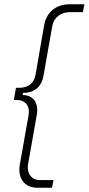

<svg xmlns="http://www.w3.org/2000/svg" viewBox="-20 -740 416 901"><path d="M155 141H224L231 105H170C128 107 104 73 112 29L153 -203C162 -257 137 -294 86 -294L88 -304C139 -304 175 -331 184 -384L225 -616C232 -658 265 -683 308 -683H369L376 -720H306C246 -720 198 -685 187 -621L147 -390C140 -349 112 -328 70 -328H55L45 -271H57C99 -271 122 -243 114 -199L73 32C62 95 94 141 155 141Z"/></svg>

Font: Fixel Display ExtraLight
Style: Italic
Weight: 200
Italic angle: -10°
Designer: AlfaBravo + MacPaw
Foundry: Kyrylo Tkachov, Marchela Mozhyna, Serhii Makarenko, Maria Weinstein, Zakhar Kryvoshyya
Version: Version 1.210;Glyphs 3.2 (3217)